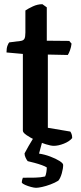

<svg xmlns="http://www.w3.org/2000/svg" viewBox="-20 -695 387 915"><path d="M236 0Q223 0 198.5 -7.5Q174 -15 149 -27Q124 -39 106.5 -51Q89 -63 89 -72V-438L11 -445Q11 -465 15.5 -477Q20 -489 24 -493L79 -500Q92 -502 96.5 -510.5Q101 -519 101 -540V-645Q114 -654 136.5 -664.5Q159 -675 182 -675L203 -660V-501L310 -500L321 -487Q319 -470 313.5 -455Q308 -440 303 -433L208 -435V-86L315 -68Q318 -64 321 -56.5Q324 -49 324 -37Q311 -21 284.5 -10.5Q258 0 236 0ZM152 200Q143 200 128 196Q113 192 100.5 186.5Q88 181 84 176Q84 167 86 161Q88 155 89 152Q123 152 148 151.5Q173 151 195 146Q199 138 201 125Q203 112 203 103Q196 98 179.5 92Q163 86 144 81Q125 76 112 73Q107 67 102 56.5Q97 46 97 36Q107 17 116.5 0.5Q126 -16 139 -37H186L166 37Q193 41 219.5 51Q246 61 263.5 72Q281 83 281 91Q281 108 274.5 131Q268 154 258 166Q242 176 220.5 184Q199 192 180.5 196Q162 200 152 200Z"/></svg>

Font: Texturina SemiBold
Style: Regular
Weight: 600
Designer: Guillermo Torres Carreño
Foundry: Omnibus-Type
Version: Version 1.002; ttfautohint (v1.8.3)